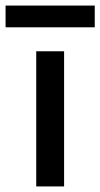

<svg xmlns="http://www.w3.org/2000/svg" viewBox="-52 -669 360 689"><path d="M78 -485H178V0H78ZM-32 -649H288V-571H-32Z"/></svg>

Font: Niramit Medium
Style: Regular
Weight: 500
Designer: Katatrad Aksorn Co.,Ltd.
Foundry: Cadson Demak Co.,Ltd.
Version: Version 1.000; ttfautohint (v1.6)